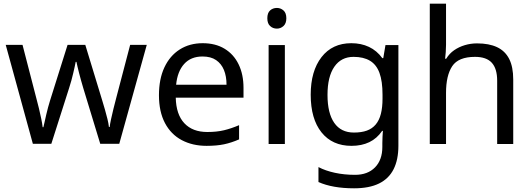

<svg xmlns="http://www.w3.org/2000/svg" viewBox="-20 -780 2881 1040"><path d="M431 -303Q425 -324 419 -344.5Q413 -365 408.5 -383.5Q404 -402 400 -418Q396 -434 394 -445H390Q388 -434 384.5 -418Q381 -402 376.5 -383Q372 -364 366.5 -343.5Q361 -323 354 -302L258 -1H158L11 -537H102L176 -251Q184 -222 191 -192.5Q198 -163 203.5 -136.5Q209 -110 211 -91H215Q218 -103 222 -121Q226 -139 230.5 -159Q235 -179 240.5 -199Q246 -219 251 -235L346 -537H442L534 -235Q541 -212 548.5 -186Q556 -160 562 -135.5Q568 -111 570 -92H574Q576 -109 581.5 -134.5Q587 -160 594.5 -190.5Q602 -221 610 -251L685 -537H775L626 -1H523Z M1078 -546Q1147 -546 1196.5 -516Q1246 -486 1272.5 -431.5Q1299 -377 1299 -304V-251H932Q934 -160 978.5 -112.5Q1023 -65 1103 -65Q1154 -65 1193.5 -74.5Q1233 -84 1275 -102V-25Q1234 -7 1194 1.5Q1154 10 1099 10Q1023 10 964.5 -21Q906 -52 873.5 -113.5Q841 -175 841 -264Q841 -352 870.5 -415Q900 -478 953.5 -512Q1007 -546 1078 -546ZM1077 -474Q1014 -474 977.5 -433.5Q941 -393 934 -321H1207Q1207 -367 1193 -401Q1179 -435 1150.5 -454.5Q1122 -474 1077 -474Z M1523 -536V0H1435V-536ZM1480 -737Q1500 -737 1515.5 -723.5Q1531 -710 1531 -681Q1531 -653 1515.5 -639Q1500 -625 1480 -625Q1458 -625 1443 -639Q1428 -653 1428 -681Q1428 -710 1443 -723.5Q1458 -737 1480 -737Z M1883 -546Q1936 -546 1978.5 -526Q2021 -506 2051 -465H2056L2068 -536H2138V9Q2138 85 2112 136.5Q2086 188 2033 214Q1980 240 1898 240Q1840 240 1791.5 231.5Q1743 223 1705 206V125Q1743 145 1794 156Q1845 167 1903 167Q1972 167 2011.5 126.5Q2051 86 2051 16V-5Q2051 -17 2052 -39.5Q2053 -62 2054 -71H2050Q2022 -30 1980.5 -10Q1939 10 1884 10Q1780 10 1721.5 -63Q1663 -136 1663 -267Q1663 -395 1721.5 -470.5Q1780 -546 1883 -546ZM1895 -472Q1828 -472 1791 -418.5Q1754 -365 1754 -266Q1754 -167 1790.5 -114.5Q1827 -62 1897 -62Q1938 -62 1967 -72.5Q1996 -83 2015 -105.5Q2034 -128 2043 -163Q2052 -198 2052 -246V-267Q2052 -340 2035.5 -385Q2019 -430 1984 -451Q1949 -472 1895 -472Z M2396 -537Q2396 -518 2394.5 -498Q2393 -478 2391 -462H2397Q2414 -490 2440 -508Q2466 -526 2498 -535.5Q2530 -545 2564 -545Q2629 -545 2672.5 -524.5Q2716 -504 2738 -461Q2760 -418 2760 -349V0H2673V-343Q2673 -408 2644 -440Q2615 -472 2553 -472Q2463 -472 2429.5 -421.5Q2396 -371 2396 -277V0H2308V-760H2396Z"/></svg>

Font: lsinhala15
Style: Book
Weight: 400
Designer: Jelle Bosma - Monotype Design Team
Foundry: Monotype Imaging Inc.
Version: Version 2.003